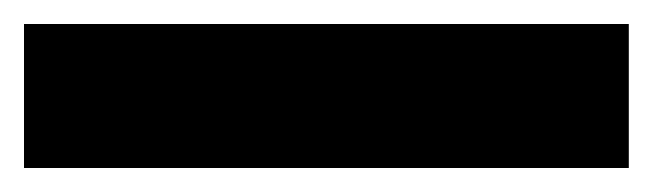

<svg xmlns="http://www.w3.org/2000/svg" viewBox="-22 45 544 160"><path d="M502 185V65H-2V185Z"/></svg>

Font: Noto Sans Lao ExtraCondensed Black
Style: Regular
Weight: 900
Width: 2
Designer: Monotype Design Team
Foundry: Monotype Imaging Inc.
Version: Version 2.003